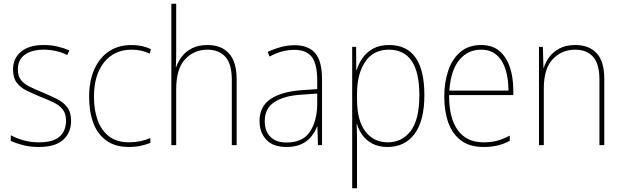

<svg xmlns="http://www.w3.org/2000/svg" viewBox="-20 -780 3347 1032"><path d="M362 -130Q362 -66 319 -28Q276 10 189 10Q141 10 101.5 -0.5Q62 -11 38 -23V-53Q71 -35 109.5 -25Q148 -15 189 -15Q266 -15 300.5 -46Q335 -77 335 -131Q335 -168 317.5 -191Q300 -214 269 -229Q238 -244 199 -259Q158 -276 124 -292.5Q90 -309 70 -335.5Q50 -362 50 -407Q50 -466 93 -502Q136 -538 215 -538Q255 -538 290.5 -529.5Q326 -521 353 -509L341 -484Q318 -497 283.5 -505Q249 -513 215 -513Q151 -513 113.5 -486Q76 -459 76 -407Q76 -370 93.5 -349Q111 -328 140.5 -313.5Q170 -299 207 -284Q247 -267 282.5 -250Q318 -233 340 -205.5Q362 -178 362 -130Z M673 10Q599 10 551.5 -24.5Q504 -59 481.5 -119.5Q459 -180 459 -259Q459 -344 486.5 -406.5Q514 -469 565 -503.5Q616 -538 687 -538Q745 -538 791 -516L785 -492Q761 -503 736.5 -508Q712 -513 687 -513Q594 -513 539.5 -445Q485 -377 485 -260Q485 -190 504.5 -135Q524 -80 565.5 -47.5Q607 -15 674 -15Q704 -15 733.5 -21Q763 -27 788 -38V-12Q767 -3 737 3.5Q707 10 673 10Z M927 -495Q927 -472 926.5 -455.5Q926 -439 925 -420H927Q937 -449 957.5 -476Q978 -503 1012 -520.5Q1046 -538 1096 -538Q1170 -538 1211 -492.5Q1252 -447 1252 -353V0H1226V-351Q1226 -437 1191 -475Q1156 -513 1095 -513Q1023 -513 975 -461.5Q927 -410 927 -301V0H901V-760H927Z M1563 -537Q1638 -537 1674.5 -494Q1711 -451 1711 -353V0H1689L1686 -99H1684Q1673 -71 1653 -46Q1633 -21 1600.5 -5.5Q1568 10 1520 10Q1447 10 1411 -29.5Q1375 -69 1375 -129Q1375 -208 1434 -247.5Q1493 -287 1597 -295L1685 -301V-347Q1685 -437 1655.5 -474.5Q1626 -512 1563 -512Q1531 -512 1498.5 -504Q1466 -496 1429 -476L1419 -501Q1453 -517 1489.5 -527Q1526 -537 1563 -537ZM1598 -271Q1506 -265 1454.5 -231Q1403 -197 1403 -129Q1403 -75 1433.5 -44.5Q1464 -14 1520 -14Q1607 -14 1645.5 -71.5Q1684 -129 1685 -220V-277Z M2071 -538Q2261 -538 2261 -269Q2261 -131 2208.5 -60.5Q2156 10 2063 10Q2016 10 1982.5 -7.5Q1949 -25 1928.5 -53Q1908 -81 1899 -113H1897Q1898 -88 1898.5 -60.5Q1899 -33 1899 -4V232H1873V-528H1894L1895 -403H1897Q1907 -437 1928.5 -468Q1950 -499 1985 -518.5Q2020 -538 2071 -538ZM2070 -513Q1987 -513 1943 -448Q1899 -383 1899 -275V-246Q1899 -132 1944 -73.5Q1989 -15 2064 -15Q2141 -15 2187.5 -76Q2234 -137 2234 -269Q2234 -513 2070 -513Z M2566 -538Q2628 -538 2666 -504.5Q2704 -471 2721.5 -416Q2739 -361 2739 -295V-269H2394Q2393 -146 2440.5 -80.5Q2488 -15 2579 -15Q2619 -15 2650 -23Q2681 -31 2720 -51V-23Q2688 -6 2654.5 2Q2621 10 2579 10Q2505 10 2458.5 -24.5Q2412 -59 2390 -120Q2368 -181 2368 -261Q2368 -338 2389.5 -401Q2411 -464 2455 -501Q2499 -538 2566 -538ZM2566 -513Q2494 -513 2448.5 -457.5Q2403 -402 2395 -293H2713Q2713 -356 2697.5 -406Q2682 -456 2649.5 -484.5Q2617 -513 2566 -513Z M3072 -538Q3146 -538 3187 -494Q3228 -450 3228 -357V0H3202V-352Q3202 -437 3167.5 -475Q3133 -513 3072 -513Q2999 -513 2951 -462Q2903 -411 2903 -305V0H2877V-528H2898L2901 -416H2903Q2912 -446 2933 -474Q2954 -502 2988 -520Q3022 -538 3072 -538Z"/></svg>

Font: Noto Sans Myanmar UI SemiCondensed Thin
Style: Regular
Weight: 100
Width: 4
Designer: Monotype Design Team
Foundry: Monotype Imaging Inc.
Version: Version 2.103; ttfautohint (v1.8.4.7-5d5b)